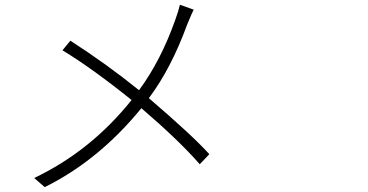

<svg xmlns="http://www.w3.org/2000/svg" viewBox="-20 -764 1540 803"><path d="M732.4 -744.1 790 -723.6Q783.2 -710.9 762.7 -661.1Q695.3 -476.6 602.5 -353.5Q786.1 -196.3 855.5 -119.1L815.4 -77.1Q727.5 -177.7 571.3 -311.5Q392.6 -92.8 167 18.6L123 -19.5Q360.4 -132.8 530.3 -345.7Q365.2 -478.5 241.2 -553.7L274.4 -593.8Q428.7 -494.1 561.5 -386.7Q653.3 -511.7 712.9 -680.7Q726.6 -717.8 732.4 -744.1Z"/></svg>

Font: Bpmf Zihi Sans Light
Style: Light
Weight: 300
Foundry: But Ko
Version: Version 1.320